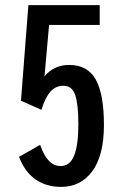

<svg xmlns="http://www.w3.org/2000/svg" viewBox="-20 -720 490 751"><path d="M219.5 11Q160 11 118 -19Q76 -49 54.5 -106.5L137 -153.5Q165 -70.5 217 -70.5Q253.5 -70.5 270 -111.5Q286.5 -152.5 286.5 -234Q286.5 -312.5 274.2 -348.5Q262 -384.5 228 -384.5Q197.5 -384.5 177 -361.2Q156.5 -338 142 -290.5L62 -326L91 -700H370V-622.5H172L154 -421Q190.5 -466 250.5 -466Q322.5 -466 354.5 -409Q386.5 -352 386.5 -231Q386.5 -112 341.2 -50.5Q296 11 219.5 11Z"/></svg>

Font: League Mono Condensed Medium
Style: Regular
Weight: 500
Width: 1
Designer: Tyler Finck
Foundry: The League of Moveable Type / Tyler Finck
Version: Version 2.210